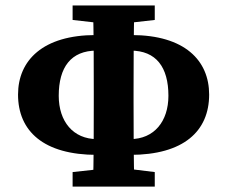

<svg xmlns="http://www.w3.org/2000/svg" viewBox="-20 -690 840 710"><path d="M46.7 -340.3C46.7 -205.1 141 -117.3 338.7 -117.3H397.2V-175.6H338.9C250.4 -175.6 197.2 -241 197.2 -335.8C197.2 -441.5 242.5 -502.9 337.5 -502.9H397.2V-560.4H334.3C139.3 -560.4 46.7 -467.3 46.7 -340.3ZM248.5 -616.2 381.4 -601.2H419.4L552.3 -616.2V-669.9H248.5V-616.2ZM248.5 0H552.3V-53.7L430.2 -68.7H386.4L248.5 -53.7V0ZM323.8 0H476.9C474.2 -102.4 473.9 -210.9 473.9 -313.5V-350.4C473.9 -458.5 474.2 -564.9 476.9 -669.9H323.8C326.8 -563.2 326.8 -456.5 326.8 -349.8V-312.8C326.8 -207.8 326.8 -101 323.8 0ZM402.8 -117.3H461.4C659.3 -117.3 753.4 -205.1 753.4 -340.3C753.4 -466.5 662.9 -560.4 465.7 -560.4H402.8V-502.9H462.8C557.6 -502.9 602.8 -441.5 602.8 -335.8C602.8 -241 549.7 -175.6 461.4 -175.6H402.8V-117.3Z"/></svg>

Font: Source Serif Variable
Style: Regular
Weight: 389
Designer: Frank Grießhammer
Foundry: Adobe Systems Incorporated
Version: Version 3.001;hotconv 1.0.111;makeotfexe 2.5.65597